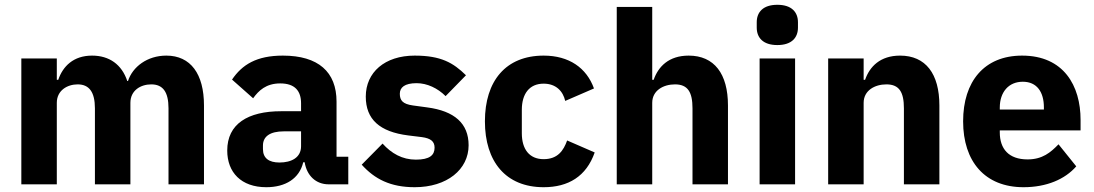

<svg xmlns="http://www.w3.org/2000/svg" viewBox="-20 -769 4564 801"><path d="M217 0V-340C217 -392 261 -417 304 -417C352 -417 376 -385 376 -317V0H524V-340C524 -392 567 -417 611 -417C660 -417 683 -385 683 -317V0H831V-329C831 -461 775 -537 674 -537C594 -537 533 -490 514 -431H511C488 -500 436 -537 364 -537C286 -537 242 -492 223 -436H217V-525H69V0Z M1433 0V-115H1384V-345C1384 -469 1308 -537 1160 -537C1050 -537 990 -499 948 -437L1036 -359C1059 -391 1090 -421 1149 -421C1211 -421 1236 -389 1236 -338V-305H1153C1014 -305 928 -252 928 -141C928 -50 986 12 1091 12C1171 12 1229 -24 1245 -92H1251C1260 -36 1298 0 1351 0ZM1146 -91C1102 -91 1077 -109 1077 -147V-162C1077 -200 1107 -221 1164 -221H1236V-159C1236 -111 1195 -91 1146 -91Z M1710 12C1845 12 1935 -62 1935 -163C1935 -254 1876 -306 1762 -321L1703 -329C1660 -335 1648 -350 1648 -378C1648 -404 1668 -422 1718 -422C1762 -422 1806 -401 1839 -368L1924 -455C1871 -507 1820 -537 1710 -537C1585 -537 1506 -467 1506 -366C1506 -271 1564 -219 1683 -204L1740 -197C1777 -192 1793 -179 1793 -153C1793 -122 1773 -103 1715 -103C1658 -103 1613 -129 1576 -170L1489 -82C1543 -22 1609 12 1710 12Z M2248 12C2351 12 2426 -33 2461 -133L2346 -183C2331 -141 2307 -105 2248 -105C2188 -105 2157 -147 2157 -213V-311C2157 -377 2188 -420 2248 -420C2300 -420 2329 -388 2338 -348L2458 -400C2427 -486 2354 -537 2248 -537C2090 -537 2003 -431 2003 -263C2003 -95 2090 12 2248 12Z M2553 0H2701V-340C2701 -392 2748 -417 2796 -417C2850 -417 2869 -384 2869 -317V0H3017V-329C3017 -461 2960 -537 2853 -537C2770 -537 2726 -491 2707 -436H2701V-740H2553Z M3223 -581C3283 -581 3309 -612 3309 -654V-676C3309 -718 3283 -749 3223 -749C3163 -749 3137 -718 3137 -676V-654C3137 -612 3163 -581 3223 -581ZM3149 0H3297V-525H3149Z M3583 0V-340C3583 -392 3630 -417 3678 -417C3732 -417 3751 -384 3751 -317V0H3899V-329C3899 -461 3842 -537 3735 -537C3652 -537 3608 -491 3589 -436H3583V-525H3435V0Z M4250 12C4346 12 4423 -21 4470 -75L4396 -167C4363 -133 4329 -104 4267 -104C4188 -104 4151 -148 4151 -217V-225H4488V-269C4488 -411 4418 -537 4244 -537C4086 -537 3998 -429 3998 -263C3998 -95 4089 12 4250 12ZM4247 -428C4306 -428 4335 -385 4335 -321V-312H4151V-320C4151 -385 4188 -428 4247 -428Z"/></svg>

Font: IBM Plex Thai Looped
Style: Bold
Weight: 700
Designer: Mike Abbink, Paul van der Laan, Pieter van Rosmalen, Ben Mitchell, Mark Frömberg
Foundry: Bold Monday
Version: Version 1.0